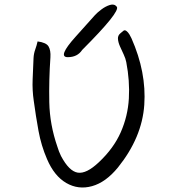

<svg xmlns="http://www.w3.org/2000/svg" viewBox="-20 -819 770 853"><path d="M345 -597Q324 -565 281 -565Q234 -565 316 -656L402 -752Q412 -763 430.5 -777Q449 -791 468.5 -797Q488 -803 499 -789Q515 -767 345 -597ZM504 -75Q450 -9 389 8Q328 25 274.5 -6Q221 -37 189 -112Q163 -172 151 -238Q139 -304 130 -371Q123 -418 125 -466Q127 -514 129 -561Q130 -581 136.5 -599Q143 -617 147 -635Q185 -630 195.5 -613Q206 -596 204 -564Q197 -464 199 -364.5Q201 -265 235 -167Q238 -157 242 -146.5Q246 -136 251 -126Q287 -58 325.5 -52Q364 -46 419 -98Q485 -160 516.5 -231.5Q548 -303 552.5 -381.5Q557 -460 541 -543Q538 -559 529.5 -577Q521 -595 513 -613Q505 -631 504 -646.5Q503 -662 516 -672L528 -682Q534 -687 541.5 -681.5Q549 -676 555 -666Q561 -656 564 -649Q631 -498 621 -353Q611 -208 504 -75Z"/></svg>

Font: Mynerve
Style: Regular
Weight: 400
Designer: Carolina Short
Foundry: Carolina Short
Version: Version 1.000; ttfautohint (v1.8.4.7-5d5b)